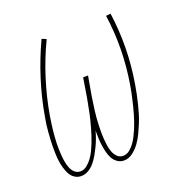

<svg xmlns="http://www.w3.org/2000/svg" viewBox="-104 -633 708 735"><g transform="rotate(-20 250.0 -265.0)"><path d="M280 8Q265 8 253 -0.5Q241 -9 234.5 -21.5Q228 -34 224.5 -48.5Q221 -63 219 -77.5Q217 -92 216.5 -107Q216 -122 216 -137Q212 -122 206.5 -107Q201 -92 194 -77.5Q187 -63 179 -49Q171 -35 160.5 -22Q150 -9 135.5 -0.5Q121 8 105 8Q91 8 79 0Q67 -8 60.5 -20.5Q54 -33 50 -47Q46 -61 44 -75Q42 -89 41.5 -104Q41 -119 41 -133.5Q41 -148 42 -163Q43 -178 44 -193Q45 -208 47 -223Q49 -238 52 -253Q64 -325 87 -397.5Q110 -470 142 -538L160 -530Q128 -464 105.5 -392.5Q83 -321 71 -250Q69 -237 67 -223.5Q65 -210 63.5 -196.5Q62 -183 61 -169.5Q60 -156 59.5 -142.5Q59 -129 59.5 -116Q60 -103 61 -90Q62 -77 64.5 -64Q67 -51 71.5 -39.5Q76 -28 85.5 -19Q95 -10 109 -10Q123 -10 135.5 -20Q148 -30 157 -42.5Q166 -55 172.5 -68.5Q179 -82 184.5 -96Q190 -110 194.5 -124Q199 -138 203 -152Q207 -166 210.5 -180Q214 -194 217 -208Q220 -222 222.5 -236.5Q225 -251 228 -265L241 -345H261L247 -265Q245 -251 243 -237Q241 -223 239 -208.5Q237 -194 236 -180Q235 -166 234.5 -151.5Q234 -137 234 -123Q234 -109 235 -95.5Q236 -82 238 -68.5Q240 -55 244.5 -42.5Q249 -30 258.5 -20Q268 -10 283 -10Q297 -10 309 -19.5Q321 -29 329.5 -41Q338 -53 344.5 -66Q351 -79 356.5 -92Q362 -105 366.5 -118.5Q371 -132 375 -145.5Q379 -159 382.5 -173Q386 -187 389 -200.5Q392 -214 395 -227.5Q398 -241 400 -255Q412 -326 413 -396Q414 -466 404 -536L423 -538Q433 -467 432 -396Q431 -325 419 -253Q416 -234 412 -215Q408 -196 403.5 -177.5Q399 -159 393.5 -140.5Q388 -122 380.5 -104Q373 -86 364.5 -68Q356 -50 344 -33.5Q332 -17 315.5 -4.5Q299 8 280 8Z"/></g></svg>

Font: Iosevka Slab Thin Oblique
Style: Regular
Weight: 100
Italic angle: -9°
Monospace: yes
Designer: Belleve Invis
Foundry: Belleve Invis
Version: Version 11.1.0; ttfautohint (v1.8.3)